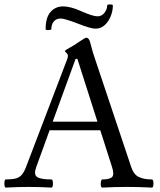

<svg xmlns="http://www.w3.org/2000/svg" viewBox="-21 -848 725 871"><path d="M5 3Q1 3 -0.5 -6Q-2 -15 -0.5 -24.5Q1 -34 5 -34Q34 -34 51 -38.5Q68 -43 79 -56.5Q90 -70 100 -98L284 -580Q287 -588 287 -595Q287 -602 280.5 -607.5Q274 -613 274 -617Q274 -620 294 -631Q304 -636 315 -643Q326 -650 339 -659Q365 -677 371 -677Q382 -677 388 -656Q400 -608 412 -575L574 -91Q585 -57 608 -45.5Q631 -34 668 -34Q673 -34 674.5 -24.5Q676 -15 674.5 -6Q673 3 668 3Q611 0 556 0Q499 0 443 3Q438 3 436.5 -6Q435 -15 437 -24.5Q439 -34 443 -34Q478 -34 488 -45.5Q498 -57 487 -91L434 -257H204L143 -89Q131 -56 147.5 -45Q164 -34 212 -34Q217 -34 218.5 -24.5Q220 -15 218.5 -6Q217 3 212 3Q161 0 109 0Q58 0 5 3ZM218 -296H421L330 -581H322ZM412 -718Q390 -718 332 -741Q272 -764 255 -764Q234 -764 223 -750.5Q212 -737 212 -716Q212 -712 199 -711.5Q186 -711 186 -716Q186 -768 208 -793.5Q230 -819 266 -819Q280 -819 301 -814Q322 -809 348 -797Q375 -785 393 -779.5Q411 -774 421 -774Q441 -774 453 -790Q465 -806 465 -822Q465 -828 478 -828Q491 -828 491 -823Q491 -799 481.5 -775Q472 -751 454.5 -734.5Q437 -718 412 -718Z"/></svg>

Font: Junicode
Style: Regular
Weight: 400
Designer: Peter S. Baker
Version: Version 2.100; ttfautohint (v1.8.4)